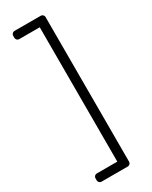

<svg xmlns="http://www.w3.org/2000/svg" viewBox="-255 -812 880 1114"><g transform="rotate(-30 185.0 -255.0)"><path d="M242 -760Q250 -760 256 -754Q262 -748 262 -740V230Q262 238 256 244Q250 250 242 250H65Q57 250 51 244Q45 238 45 230V215Q45 207 51 201Q57 195 65 195H203V-705H65Q57 -705 51 -711Q45 -717 45 -725V-740Q45 -748 51 -754Q57 -760 65 -760Z"/></g></svg>

Font: Solway Light
Style: Regular
Weight: 300
Designer: Mariya V. Pigoulevskaya
Foundry: The Northern Block Ltd.
Version: Version 1.000;hotconv 1.0.109;makeotfexe 2.5.65596